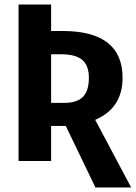

<svg xmlns="http://www.w3.org/2000/svg" viewBox="-20 -712 601 849"><path d="M271 -155H206V0H62V-692H206V-575H256Q522 -575 522 -368Q522 -234 401 -182L560 117H402ZM263 -257Q320 -257 346.5 -283.5Q373 -310 373 -368Q373 -421 345 -446Q317 -471 255 -472H206V-257Z"/></svg>

Font: Fira Sans Condensed SemiBold
Style: Regular
Weight: 600
Width: 3
Designer: bBox Type GmbH & Carrois Corporate GbR & Edenspiekermann AG
Foundry: bBox Type GmbH & Carrois Corporate GbR & Edenspiekermann AG
Version: Version 4.301